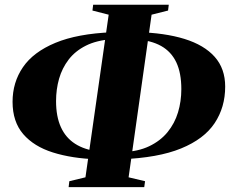

<svg xmlns="http://www.w3.org/2000/svg" viewBox="-20 -775 970 810"><path d="M269.5 14.5 272.5 -10.5 340.5 -27 438.5 -713 370 -730.5 373 -755H692L689 -730.5L619.5 -713L522.5 -27L592 -10.5L588.5 14.5ZM388.5 -103Q283.5 -106.5 203.2 -131.8Q123 -157 78 -209.2Q33 -261.5 33 -345.5Q33 -427.5 76.8 -491.5Q120.5 -555.5 213.5 -594.2Q306.5 -633 453.5 -639L452 -609.5Q387 -605 342 -582.2Q297 -559.5 269.5 -523.5Q242 -487.5 229.2 -442.8Q216.5 -398 216.5 -348.5Q216.5 -283.5 236.8 -238.8Q257 -194 296.8 -168.5Q336.5 -143 395 -136ZM489.5 -103 495 -133Q562 -135.5 609.2 -158Q656.5 -180.5 686.8 -217.5Q717 -254.5 731 -301Q745 -347.5 745 -399Q745 -467 723.8 -512Q702.5 -557 659.8 -581Q617 -605 552 -609L558 -639.5Q675 -636.5 758.2 -610.8Q841.5 -585 885.8 -535.2Q930 -485.5 930 -409.5Q930 -322.5 885.5 -255.5Q841 -188.5 744 -148.8Q647 -109 489.5 -103Z"/></svg>

Font: Merriweather 120pt Black
Style: Italic
Weight: 900
Italic angle: -7.8°
Version: Version 2.101